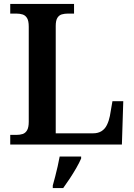

<svg xmlns="http://www.w3.org/2000/svg" viewBox="-20 -734 682 975"><path d="M32 0V-49H63Q81 -49 95 -53.5Q109 -58 117.5 -72.5Q126 -87 126 -116V-598Q126 -628 117.5 -642Q109 -656 95 -660.5Q81 -665 63 -665H32V-714H356V-665H325Q308 -665 294 -661Q280 -657 271.5 -643.5Q263 -630 263 -602V-57H453Q478 -57 495.5 -68Q513 -79 523 -99.5Q533 -120 538 -145L551 -220H606L599 0ZM248 208Q254 187 260.5 161.5Q267 136 273 110Q279 84 283 61H392V71Q383 92 367.5 119Q352 146 334.5 172.5Q317 199 301 221H248Z"/></svg>

Font: Noto Serif Armenian SemiBold
Style: Regular
Weight: 600
Version: Version 2.007